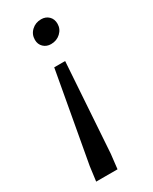

<svg xmlns="http://www.w3.org/2000/svg" viewBox="-165 -469 560 701"><g transform="rotate(-30 114.5 -119.0)"><path d="M20 188 28 127 96 -250H142L117 127L110 188ZM129 -329Q110 -329 97.5 -341Q85 -353 85 -372Q85 -395 101.5 -410.5Q118 -426 142 -426Q161 -426 173.5 -414Q186 -402 186 -382Q186 -360 169.5 -344.5Q153 -329 129 -329Z"/></g></svg>

Font: Rasa
Style: Italic
Weight: 400
Italic angle: -7.10001°
Designer: Anna Giedrys (Yrsa+Rasa design), David Brezina (Yrsa art-direction, Rasa art-direction, design)
Foundry: Rosetta Type Foundry
Version: Version 2.004